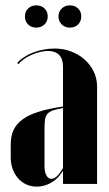

<svg xmlns="http://www.w3.org/2000/svg" viewBox="-20 -686 407 716"><path d="M20 -98Q20 -75 27.5 -55Q35 -35 48 -20.5Q61 -6 78.5 2Q96 10 117 10Q146 10 172 -5.5Q198 -21 213 -47H215V-27V0H342V-363Q342 -393 329.5 -419Q317 -445 295.5 -464Q274 -483 245.5 -494Q217 -505 183 -505Q163 -505 142 -501Q121 -497 102 -489.5Q83 -482 68 -472Q53 -462 44 -451L49 -447Q56 -456 68.5 -465Q81 -474 96.5 -481Q112 -488 128.5 -492Q145 -496 159 -496Q186 -496 200.5 -481Q215 -466 215 -437V-289Q162 -281 125 -269.5Q88 -258 64.5 -241Q41 -224 30.5 -201Q20 -178 20 -148ZM172 -19Q160 -19 153 -32Q146 -45 146 -66V-207Q146 -228 148 -241Q150 -254 157.5 -262Q165 -270 178.5 -274.5Q192 -279 215 -283V-60Q204 -40 193 -29.5Q182 -19 172 -19ZM73 -625Q73 -606 85 -594.5Q97 -583 115 -583Q134 -583 146 -595Q158 -607 158 -625Q158 -643 146 -654.5Q134 -666 115 -666Q97 -666 85 -654.5Q73 -643 73 -625ZM198 -625Q198 -607 210 -595Q222 -583 241 -583Q259 -583 271 -594.5Q283 -606 283 -625Q283 -643 271 -654.5Q259 -666 241 -666Q222 -666 210 -654Q198 -642 198 -625Z"/></svg>

Font: Moniqa Black
Style: Regular
Weight: 900
Designer: Rajesh Rajput
Foundry: Rajesh Rajput
Version: Version 1.000